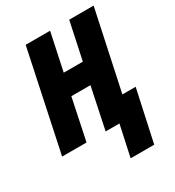

<svg xmlns="http://www.w3.org/2000/svg" viewBox="-218 -842 1089 1192"><g transform="rotate(-30 327.0 -246.0)"><path d="M364 222H533L613 -147H518L639 -714H464L407 -446H270L327 -714H152L1 0H176L238 -296H375L313 0H412Z"/></g></svg>

Font: Noto Sans Condensed Black
Style: Italic
Weight: 900
Width: 3
Italic angle: -12°
Designer: Monotype Design Team
Foundry: Monotype Imaging Inc.
Version: Version 2.013